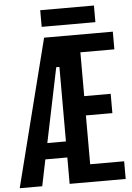

<svg xmlns="http://www.w3.org/2000/svg" viewBox="-64 -1037 743 1083"><g transform="rotate(-5 308.0 -495.0)"><path d="M213.9 -834H603V-733.9H410.6V-485.8H560.5V-376.5H410.6V-100.1H603V0H285.6V-149.4H161.1L130.4 0H2.9ZM285.6 -240.2V-662.1H267.6L180.2 -240.2ZM205.6 -990.2H509.8V-896H205.6Z"/></g></svg>

Font: Fjalla One
Style: Regular
Weight: 400
Designer: Irina Smirnova, Eben Sorkin
Foundry: Sorkin Type
Version: Version 1.002; ttfautohint (v1.8.4.7-5d5b);gftools[0.9.25]